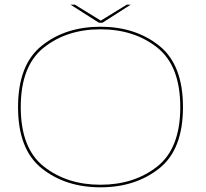

<svg xmlns="http://www.w3.org/2000/svg" viewBox="-20 -795 877 819"><path d="M408.5 4Q557.5 4 659 -76.5Q760.5 -157 760.5 -338Q760.5 -519 659 -600Q557.5 -681 408.5 -681Q259.5 -681 158.2 -600Q57 -519 57 -338Q57 -157 158.5 -76.5Q260 4 408.5 4ZM408.5 -7Q265 -7 166.8 -84.8Q68.5 -162.5 68.5 -338Q68.5 -514 166.8 -592Q265 -670 408.5 -670Q552.5 -670 650.8 -592Q749 -514 749 -338Q749 -162.5 650.8 -84.8Q552.5 -7 408.5 -7ZM402 -698H417L537.5 -775H520.5L410 -707L299.5 -775H281Z"/></svg>

Font: Anybody Expanded Thin
Style: Regular
Weight: 250
Width: 7
Version: Version 1.113;gftools[0.9.25]